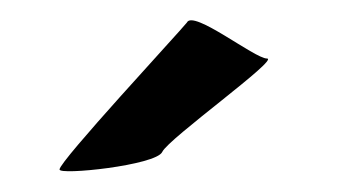

<svg xmlns="http://www.w3.org/2000/svg" viewBox="-20 -769 332 187"><path d="M38 -604C37 -598 132 -608 138 -621C144 -634 253 -712 240 -712C228 -712 168 -760 162 -747C154 -737 38 -612 38 -604Z"/></svg>

Font: Ampere
Style: SC
Weight: 400
Version: Version 1